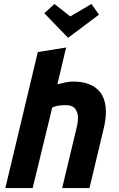

<svg xmlns="http://www.w3.org/2000/svg" viewBox="-20 -950 600 970"><path d="M7 0 171 -687 314 -710 270 -524Q289 -529 309.5 -533.5Q330 -538 349 -538Q404 -538 441 -520Q478 -502 496.5 -468Q515 -434 515 -385Q515 -366 512 -343.5Q509 -321 503 -297L432 0H294L361 -279Q365 -296 369.5 -315.5Q374 -335 374 -354Q374 -380 360.5 -399.5Q347 -419 309 -419Q295 -419 277.5 -416.5Q260 -414 244 -407L145 0ZM324 -759 204 -883 255 -930 335 -867 442 -930 480 -876Z"/></svg>

Font: Ubuntu Sans Mono
Style: Bold Italic
Weight: 700
Italic angle: -13.5°
Monospace: yes
Designer: Dalton Maag Ltd
Foundry: Dalton Maag Ltd
Version: Version 1.006